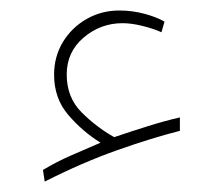

<svg xmlns="http://www.w3.org/2000/svg" viewBox="-20 -326 415 371"><path d="M108.9 -182.1Q108.9 -137.7 137.7 -108.9Q166.5 -80.1 200.7 -61Q229.5 -70.8 264.4 -81.8Q299.3 -92.8 327.6 -99.1V-73.2Q273.9 -59.6 206.8 -35.9Q139.6 -12.2 66.4 24.9L63 2.4Q89.8 -13.7 117.9 -25.9Q146 -38.1 174.3 -50.3Q140.1 -71.3 112.3 -103.5Q84.5 -135.7 84.5 -181.6Q84.5 -216.3 101.3 -244.4Q118.2 -272.5 147 -289.1Q175.8 -305.7 210.4 -305.7Q235.8 -305.7 259.3 -299.3Q282.7 -293 297.9 -284.2L292 -263.7Q276.9 -270.5 255.4 -275.9Q233.9 -281.2 216.8 -281.2Q174.3 -281.2 141.6 -253.4Q108.9 -225.6 108.9 -182.1Z"/></svg>

Font: Vazirmatn RD Thin
Style: Regular
Weight: 100
Designer: Saber Rastikerdar
Foundry: Saber Rastikerdar
Version: Version 32.102